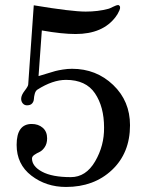

<svg xmlns="http://www.w3.org/2000/svg" viewBox="-20 -728 596 762"><path d="M46 -153Q46 -236 106 -236Q132 -236 149.5 -221Q167 -206 167 -179Q167 -158 157.5 -144Q148 -130 137 -125Q126 -120 116.5 -113.5Q107 -107 107 -99Q107 -68 147 -46.5Q187 -25 261 -25Q321 -25 357.5 -87.5Q394 -150 393 -222Q393 -304 357 -357.5Q321 -411 242 -411Q189 -411 128 -372Q121 -367 118 -356Q115 -345 114.5 -335Q114 -325 107.5 -317.5Q101 -310 87 -310Q77 -310 70.5 -317.5Q64 -325 64 -336Q64 -350 78 -368Q92 -386 92 -393L114 -707Q264 -682 320 -682Q369 -682 410 -693Q415 -694 428.5 -701Q442 -708 450 -708Q461 -703 454 -687Q447 -671 439 -661Q388 -593 280 -593Q226 -593 147 -607H146L133 -426Q144 -429 166 -436Q188 -443 199.5 -446Q211 -449 229.5 -452Q248 -455 266 -455Q362 -455 429 -391Q496 -327 496 -231Q496 -121 424.5 -53.5Q353 14 242 14Q163 14 104.5 -31Q46 -76 46 -153Z"/></svg>

Font: Academico
Style: Regular
Weight: 400
Foundry: Steinberg Media Technologies GmbH
Version: Version 0.902